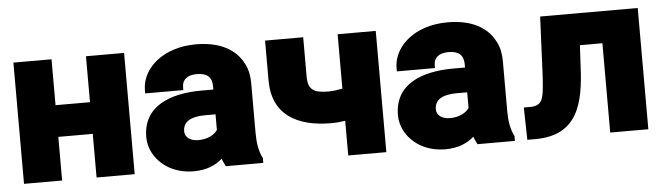

<svg xmlns="http://www.w3.org/2000/svg" viewBox="-40 -680 2874 833"><g transform="rotate(-5 1397.0 -264.0)"><path d="M36 0H202V-190H352V0H518V-528H352V-328H202V-528H36Z M582 -155C582 -131 588 -109 598 -89C627 -32 690 10 775 10C829 10 870 -7 900 -34C903 -23 910 -10 915 0H1078V-22L1076 -25C1062 -54 1056 -88 1056 -134V-348C1056 -379 1051 -407 1039 -431C1006 -501 933 -538 832 -538C761 -538 702 -518 660 -485C626 -458 594 -416 594 -358V-345H760V-358C760 -391 784 -409 824 -409C870 -409 890 -389 890 -350V-336H839C704 -336 582 -292 582 -155ZM748 -166C748 -210 785 -228 844 -228H890V-160C876 -139 846 -123 806 -123C772 -123 748 -140 748 -166Z M1132 -354C1132 -205 1238 -146 1387 -146C1408 -146 1428 -148 1448 -151V0H1614V-528H1448V-291C1430 -288 1410 -284 1387 -284C1323 -284 1298 -299 1298 -357V-528H1132Z M1678 -155C1678 -131 1684 -109 1694 -89C1723 -32 1786 10 1871 10C1925 10 1966 -7 1996 -34C1999 -23 2006 -10 2011 0H2174V-22L2172 -25C2158 -54 2152 -88 2152 -134V-348C2152 -379 2147 -407 2135 -431C2102 -501 2029 -538 1928 -538C1857 -538 1798 -518 1756 -485C1722 -458 1690 -416 1690 -358V-345H1856V-358C1856 -391 1880 -409 1920 -409C1966 -409 1986 -389 1986 -350V-336H1935C1800 -336 1678 -292 1678 -155ZM1844 -166C1844 -210 1881 -228 1940 -228H1986V-160C1972 -139 1942 -123 1902 -123C1868 -123 1844 -140 1844 -166Z M2225 -141 2228 0H2263C2448 0 2479 -137 2486 -296L2491 -389H2589V0H2755V-528H2330L2320 -305C2319 -273 2317 -246 2315 -224C2310 -170 2303 -141 2253 -141Z"/></g></svg>

Font: Asimov Pro
Style: Ult
Weight: 900
Designer: Google
Version: Version 2.000980; 2014